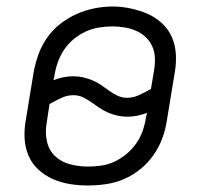

<svg xmlns="http://www.w3.org/2000/svg" viewBox="-20 -561 640 589"><path d="M249 8Q221 8 193.5 3.5Q166 -1 141.5 -12Q117 -23 97.5 -41Q78 -59 67.5 -83.5Q57 -108 55.5 -136Q54 -164 59 -192L83 -338Q88 -366 97.5 -393Q107 -420 124 -444.5Q141 -469 164.5 -487.5Q188 -506 215 -518Q242 -530 270 -535.5Q298 -541 326 -541Q353 -541 381 -535Q409 -529 433 -518.5Q457 -508 477 -489.5Q497 -471 507.5 -446.5Q518 -422 519.5 -394Q521 -366 516 -338L492 -192Q488 -164 478 -137Q468 -110 451 -85.5Q434 -61 410.5 -42Q387 -23 360 -11.5Q333 0 304.5 4Q276 8 249 8ZM370 -261Q389 -261 407 -269.5Q425 -278 443 -288L453 -347Q456 -366 455 -385Q454 -404 446.5 -420Q439 -436 426 -448Q413 -460 396.5 -467Q380 -474 361.5 -477Q343 -480 325 -480Q304 -480 283 -476.5Q262 -473 242.5 -464Q223 -455 205.5 -440.5Q188 -426 176 -407.5Q164 -389 157 -369Q150 -349 147 -328L144 -315Q159 -321 174 -324Q189 -327 205 -327Q221 -327 236 -323.5Q251 -320 265 -314Q279 -308 291 -299.5Q303 -291 315 -282.5Q327 -274 340.5 -267.5Q354 -261 370 -261ZM250 -50Q270 -50 291 -53Q312 -56 332 -65.5Q352 -75 369 -89.5Q386 -104 398.5 -122Q411 -140 418 -160.5Q425 -181 428 -202L431 -215Q416 -209 401 -206Q386 -203 370 -203Q355 -203 339.5 -206.5Q324 -210 310.5 -216Q297 -222 284.5 -230.5Q272 -239 260 -247.5Q248 -256 234.5 -262.5Q221 -269 205 -269Q186 -269 168 -260.5Q150 -252 132 -242L123 -183Q118 -155 124 -127.5Q130 -100 149 -82Q168 -64 195 -57Q222 -50 250 -50Z"/></svg>

Font: Iosevka Curly LtExObl
Style: Regular
Weight: 300
Width: 7
Italic angle: -9°
Monospace: yes
Designer: Belleve Invis
Foundry: Belleve Invis
Version: Version 11.1.0; ttfautohint (v1.8.3)